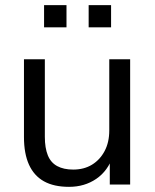

<svg xmlns="http://www.w3.org/2000/svg" viewBox="-20 -716 601 745"><path d="M248 9Q189 9 150.5 -12.5Q112 -34 92.5 -77Q73 -120 73 -184V-486H154V-185Q154 -142 165.5 -113.5Q177 -85 202 -71.5Q227 -58 264 -58Q306 -58 337 -77Q368 -96 386 -130Q404 -164 404 -210V-486H485V0H406V-112H419Q399 -53 353.5 -22Q308 9 248 9ZM324 -610V-696H411V-610ZM151 -610V-696H238V-610Z"/></svg>

Font: Nunito Sans 12pt ExtraLight 12pt
Style: Regular
Weight: 400
Version: Version 3.101;gftools[0.9.27]